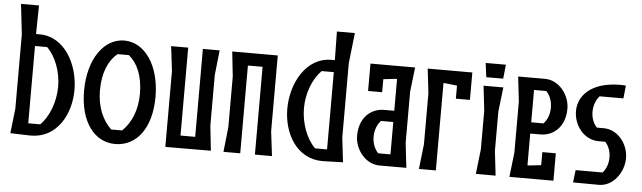

<svg xmlns="http://www.w3.org/2000/svg" viewBox="-52 -1065 4270 1277"><g transform="rotate(5 2083.0 -426.0)"><path d="M159 -672 162 -863H42L65 -660V-164L46 0L182 4H183C356 4 446 -159 446 -323C446 -496 348 -673 182 -672ZM159 -76V-592H240C298 -535 336 -436 336 -336C336 -235 297 -133 239 -76Z M510 -324C510 -119 606 12 748 11C891 10 987 -119 987 -324C987 -536 884 -680 748 -680C613 -680 510 -536 510 -324ZM615 -336C615 -456 653 -539 711 -586H786C844 -539 882 -456 882 -336C882 -225 844 -140 785 -83H712C653 -140 615 -225 615 -336Z M1385 -670H1273V-83H1175V-670H1061L1081 -506V1L1385 0L1367 -166V-504Z M1773 -164V-670H1469L1487 -504V-166L1469 0H1581V-586H1679V0H1793Z M2248 -164V-660L2271 -863H2151L2154 -672H2131C1965 -673 1867 -496 1867 -323C1867 -159 1957 4 2130 4H2131L2267 0ZM2074 -76C2016 -133 1977 -235 1977 -336C1977 -436 2015 -535 2073 -592H2154V-76Z M2690 -670H2392V-487H2486V-574L2564 -583H2577V-371H2510C2418 -371 2345 -302 2345 -185C2345 -92 2418 0 2510 0H2690L2671 -166V-507ZM2495 -80C2471 -105 2455 -144 2455 -188C2455 -232 2471 -271 2495 -296H2577V-80Z M3072 -670H2774L2793 -507V-166L2774 0H2887V-583H2900L2978 -574V-487H3072Z M3155 -741 3167 -647H3280L3290 -741ZM3154 -589 3173 -423V-166L3154 0H3286L3267 -164V-425L3286 -589Z M3504 -87H3491V-299H3558C3650 -299 3723 -368 3723 -485C3723 -578 3650 -670 3558 -670H3378L3397 -504V-163L3378 0H3672V-183H3582V-96ZM3573 -590C3597 -565 3613 -526 3613 -482C3613 -438 3597 -399 3573 -374H3491V-590Z M4097 -672C4084 -673 4075 -674 4062 -674C3860 -674 3781 -573 3781 -475C3781 -380 3850 -288 3948 -288H3993C4015 -264 4030 -228 4030 -186C4030 -144 4015 -107 3993 -83H3813L3803 0L3975 1C4068 2 4140 -94 4140 -191C4140 -284 4071 -377 3975 -377H3929C3906 -402 3891 -437 3891 -480C3891 -523 3907 -561 3929 -586H4088Z"/></g></svg>

Font: BackOut Medium
Style: Regular
Weight: 500
Designer: Frank Adebiaye
Foundry: Velvetyne Type Foundry
Version: Version 2.000;hotconv 1.0.109;makeotfexe 2.5.65596